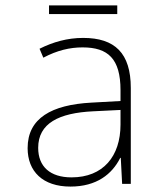

<svg xmlns="http://www.w3.org/2000/svg" viewBox="-20 -679 603 709"><path d="M161 -627H413V-659H161ZM240 10C337 10 394 -36 424 -96H426L431 0H463V-354C463 -483 404 -539 287 -539C229 -539 176 -524 126 -499L140 -466C191 -493 238 -504 285 -504C379 -504 425 -462 425 -346V-306L317 -300C171 -292 82 -243 82 -132C82 -46 138 10 240 10ZM244 -24C165 -24 121 -64 121 -133C121 -224 198 -262 324 -268L425 -273V-219C425 -102 361 -24 244 -24Z"/></svg>

Font: Noto Sans Mono SemiCondensed ExtraLight
Style: Regular
Weight: 200
Width: 4
Designer: Monotype Design Team
Foundry: Monotype Imaging Inc.
Version: Version 2.014